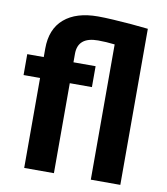

<svg xmlns="http://www.w3.org/2000/svg" viewBox="-84 -831 782 901"><g transform="rotate(10 306.5 -380.0)"><path d="M233.9 0H92.3V-428.7H13.7V-528.3H92.3V-568.8Q92.3 -662.1 149.7 -711.2Q207 -760.3 310.5 -760.3Q339.4 -760.3 382.6 -757.8Q425.8 -755.4 470.9 -751.5Q516.1 -747.6 550.3 -743.7V0H409.7V-644.5Q388.7 -647 368.9 -648.2Q349.1 -649.4 330.1 -649.4Q233.9 -649.4 233.9 -568.8V-528.3H339.4V-428.7H233.9Z"/></g></svg>

Font: Vazirmatn RD FD
Style: Bold
Weight: 700
Designer: Saber Rastikerdar
Foundry: Saber Rastikerdar
Version: Version 33.003